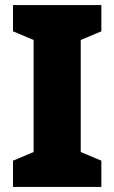

<svg xmlns="http://www.w3.org/2000/svg" viewBox="-20 -734 448 754"><path d="M378 0H31V-103L112 -137V-577L31 -611V-714H378V-611L297 -577V-137L378 -103Z"/></svg>

Font: Noto Sans SemiCondensed Black
Style: Regular
Weight: 900
Width: 4
Designer: Monotype Design Team
Foundry: Monotype Imaging Inc.
Version: Version 2.013; ttfautohint (v1.8.4.7-5d5b)